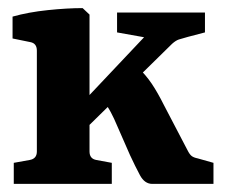

<svg xmlns="http://www.w3.org/2000/svg" viewBox="-20 -454 555 474"><path d="M14 0V-52L53 -59Q71 -62 71 -80V-329Q71 -347 55 -350L11 -359V-413Q50 -424 98 -429Q146 -434 184 -434L201 -418V-80Q201 -62 218 -59L256 -52V0ZM356 0Q337 0 325.5 -21.5Q314 -43 301 -71L269 -144Q262 -161 253.5 -177Q245 -193 234 -206L320 -288Q340 -269 354.5 -247.5Q369 -226 385 -194L443 -83Q448 -73 453 -69Q458 -65 468 -63L507 -52V0ZM183 -128 177 -194 363 -391 364 -357 269 -374V-423H486V-374L444 -363Q429 -359 421.5 -356.5Q414 -354 405 -346Z"/></svg>

Font: Yrsa
Style: Bold
Weight: 700
Version: Version 2.004